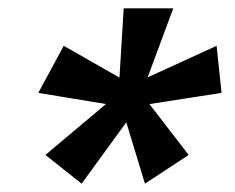

<svg xmlns="http://www.w3.org/2000/svg" viewBox="-20 -710 564 461"><path d="M176 -269 89 -338 271 -491 315 -460ZM278 -453 72 -487 133 -600 305 -502ZM328 -269 270 -460 315 -491 433 -338ZM264 -477 277 -690H396L317 -477ZM293 -453 286 -502 500 -600 512 -487Z"/></svg>

Font: Radio Canada Big Medium
Style: Italic
Weight: 500
Italic angle: -12°
Designer: Étienne Aubert Bonn
Foundry: Coppers and Brasses
Version: Version 1.001